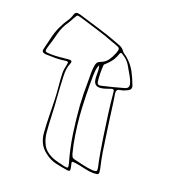

<svg xmlns="http://www.w3.org/2000/svg" viewBox="-129 -938 1038 1132"><g transform="rotate(15 390.0 -372.0)"><path d="M127 -726Q140 -749 156.5 -768.5Q173 -788 183 -812Q188 -825 196.5 -827.5Q205 -830 221 -824Q282 -799 343 -775Q404 -751 464 -722Q480 -715 495.5 -706.5Q511 -698 521 -681Q526 -672 535 -665.5Q544 -659 551 -651Q583 -618 599.5 -579Q616 -540 627 -499Q633 -475 609 -466Q598 -462 586.5 -458.5Q575 -455 563 -455Q540 -454 540 -431Q541 -416 542 -401Q543 -386 544 -370Q546 -320 548.5 -269Q551 -218 554 -167Q556 -120 559.5 -73.5Q563 -27 570 20Q571 23 571 28Q573 52 568 56.5Q563 61 537 59Q509 56 481 46.5Q453 37 425 30Q404 25 400 27.5Q396 30 400 50Q401 55 401.5 60.5Q402 66 402 71Q404 86 387 83Q350 74 313 62.5Q276 51 246 23Q218 -1 206 -32Q194 -63 195 -97Q196 -149 199.5 -200Q203 -251 206 -303Q208 -342 207.5 -381Q207 -420 209 -460Q210 -476 213.5 -490.5Q217 -505 222 -519Q227 -532 222.5 -535.5Q218 -539 207 -538Q176 -536 146 -538.5Q116 -541 85 -545Q57 -550 65 -572Q78 -608 89.5 -644.5Q101 -681 120 -715Q122 -718 124 -720.5Q126 -723 127 -726ZM167 -760Q136 -724 120.5 -679.5Q105 -635 87 -592Q77 -567 81.5 -561.5Q86 -556 115 -553Q143 -550 170 -550.5Q197 -551 225 -551Q252 -551 239 -528Q229 -509 225 -489Q221 -469 220 -447Q219 -415 217.5 -382.5Q216 -350 216 -317Q216 -262 213 -208Q210 -154 210 -100Q210 -60 225 -25Q240 10 281 33Q299 43 319 49.5Q339 56 358 63Q379 70 383.5 66Q388 62 384 41Q367 -46 362 -133Q357 -220 358 -306Q359 -344 361.5 -381.5Q364 -419 368 -456Q370 -482 372 -507Q374 -532 381 -557Q384 -568 390 -575Q396 -582 408 -585Q438 -593 455.5 -614Q473 -635 485 -660Q496 -683 492.5 -690.5Q489 -698 463 -709Q459 -711 454.5 -713Q450 -715 445 -717Q393 -743 339.5 -764Q286 -785 233 -807Q212 -815 207 -813.5Q202 -812 191 -795Q185 -786 179 -777Q173 -768 167 -760ZM523 -662Q515 -670 510.5 -667Q506 -664 503 -657Q493 -633 476.5 -614Q460 -595 439 -580Q432 -577 431 -570Q427 -545 425 -519Q423 -493 424 -467Q426 -447 446 -450Q481 -455 516.5 -460.5Q552 -466 586 -473Q617 -478 610 -509Q605 -532 597 -548Q583 -579 568.5 -609.5Q554 -640 523 -662ZM407 -564Q397 -549 393.5 -531.5Q390 -514 388 -496Q382 -434 378 -372Q374 -310 373 -248Q373 -190 376.5 -132Q380 -74 390 -16Q392 -8 395 -1.5Q398 5 408 9Q438 19 468.5 29Q499 39 530 44Q548 46 553 42Q558 38 556 21Q550 -23 546.5 -67Q543 -111 540 -155Q536 -226 532.5 -296Q529 -366 529 -436Q529 -452 514 -449Q505 -447 495.5 -444.5Q486 -442 477 -440Q437 -431 420 -445Q403 -459 407 -500Q409 -516 409.5 -532Q410 -548 407 -564Z"/></g></svg>

Font: Rock 3D
Style: Regular
Weight: 400
Version: Version 1.000